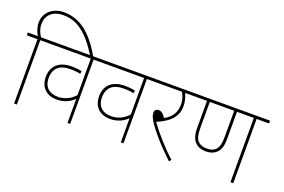

<svg xmlns="http://www.w3.org/2000/svg" viewBox="-113 -1278 2471 1672"><g transform="rotate(20 1122.5 -442.0)"><path d="M99 -596V0H125V-596H240V-622H122C103 -651 86 -687 86 -732C86 -819 149 -870 239 -870C371 -870 469 -795 581 -615H610C512 -784 402 -896 237 -896C134 -896 59 -829 59 -738C59 -689 75 -653 93 -622H0V-596Z M734 -596V-622H225V-596H593V-257C551 -211 497 -185 436 -185C362 -185 306 -223 306 -313C306 -403 361 -449 455 -449C502 -449 528 -446 551 -439L556 -465C533 -471 503 -475 459 -475C348 -475 279 -417 279 -313C279 -210 348 -159 434 -159C510 -159 561 -191 594 -223V0H619V-596Z M1228 -596V-622H719V-596H1087V-257C1045 -211 991 -185 930 -185C856 -185 800 -223 800 -313C800 -403 855 -449 949 -449C996 -449 1022 -446 1045 -439L1050 -465C1027 -471 997 -475 953 -475C842 -475 773 -417 773 -313C773 -210 842 -159 928 -159C1004 -159 1055 -191 1088 -223V0H1113V-596Z M1555 -7C1473 -80 1379 -185 1316 -273C1403 -311 1494 -364 1494 -482C1494 -521 1482 -568 1467 -596H1595V-622H1213V-596H1437C1451 -575 1468 -540 1468 -484C1468 -407 1425 -356 1368 -328C1347 -362 1329 -377 1302 -377C1283 -377 1266 -365 1266 -341C1266 -323 1272 -302 1289 -273C1329 -205 1424 -96 1538 12Z M2130 -596H2245V-622H1580V-596H1670V-344C1670 -274 1689 -225 1730 -199C1751 -186 1780 -179 1808 -179C1845 -179 1873 -187 1894 -203C1934 -231 1948 -277 1948 -343V-596H2104V0H2130ZM1808 -205C1778 -205 1756 -213 1741 -223C1703 -247 1696 -294 1696 -360V-596H1922V-360C1922 -300 1916 -249 1878 -223C1862 -211 1839 -205 1808 -205Z"/></g></svg>

Font: Noto Sans Devanagari UI Thin
Style: Regular
Weight: 100
Designer: Jelle Bosma - Monotype Design Team
Foundry: Monotype Imaging Inc.
Version: Version 2.004